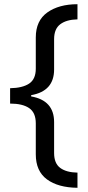

<svg xmlns="http://www.w3.org/2000/svg" viewBox="-20 -734 420 912"><path d="M348 158Q256 157 203 118Q150 79 150 -1V-148Q150 -199 118.5 -220.5Q87 -242 28 -242V-315Q87 -316 118.5 -337Q150 -358 150 -408V-556Q150 -636 205 -675Q260 -714 348 -714V-642Q296 -641 266.5 -619Q237 -597 237 -548V-404Q237 -301 128 -282V-276Q237 -257 237 -154V-7Q237 42 266 63.5Q295 85 348 86Z"/></svg>

Font: Noto Sans Nushu
Style: Regular
Weight: 400
Designer: Lisa Huang
Foundry: Lisa Huang
Version: Version 1.003; ttfautohint (v1.8.4.7-5d5b)